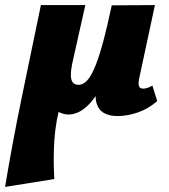

<svg xmlns="http://www.w3.org/2000/svg" viewBox="-63 -447 665 756"><path d="M-43 289Q-14 114 23 -65Q60 -244 98 -427H273L221 -195Q216 -170 216 -151.5Q216 -133 223 -123Q230 -113 247 -113Q262 -113 277 -127Q292 -141 307.5 -175.5Q323 -210 340 -271Q357 -332 377 -426H444Q415 -291 377.5 -194.5Q340 -98 297 -47Q254 4 206 4Q196 4 184.5 0.5Q173 -3 162.5 -9Q152 -15 142 -24.5Q132 -34 124 -46H178Q156 29 151 105.5Q146 182 151 258ZM399 10Q368 10 346.5 -2Q325 -14 317 -41.5Q309 -69 318 -117L381 -426L547 -427L485 -138Q481 -119 484 -108.5Q487 -98 501 -98Q508 -98 516.5 -100.5Q525 -103 537 -110L556 -49Q522 -19 480.5 -4.5Q439 10 399 10Z"/></svg>

Font: Ysabeau Black
Style: Italic
Weight: 900
Italic angle: -12°
Version: Version 2.000;gftools[0.9.27.dev2+g8671c4b]